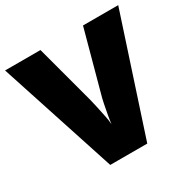

<svg xmlns="http://www.w3.org/2000/svg" viewBox="-159 -867 1013 1020"><g transform="rotate(-30 347.0 -357.0)"><path d="M694 -714 460 0H233L0 -714H217L314 -352Q319 -332 326 -300Q333 -268 339.5 -236Q346 -204 347 -184Q349 -204 354.5 -235.5Q360 -267 366.5 -298.5Q373 -330 379 -350L478 -714Z"/></g></svg>

Font: Noto Sans Black
Style: Regular
Weight: 900
Designer: Monotype Design Team
Foundry: Monotype Imaging Inc.
Version: Version 2.007